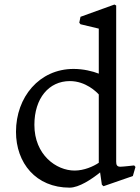

<svg xmlns="http://www.w3.org/2000/svg" viewBox="-20 -819 624 856"><path d="M51.3 -231.4C51.3 -92.3 140.1 17.6 290.5 17.6C332 17.6 388.2 -19.5 426.3 -50.3L434.1 4.4L441.4 11.2L572.3 -34.2L584 -74.7L578.1 -81.5C578.1 -81.5 528.8 -75.7 516.6 -75.7C501.5 -75.7 498 -84 498 -97.7V-794.4L490.2 -798.8L338.9 -744.1L333.5 -717.8L338.9 -710.9L420.4 -691.4V-490.7C393.1 -501.5 351.6 -511.7 308.1 -511.7C155.3 -511.7 51.3 -386.2 51.3 -231.4ZM133.3 -262.2C133.3 -380.9 197.8 -457.5 291.5 -457.5C362.8 -457.5 411.1 -408.2 420.4 -397.9V-93.3C396.5 -77.1 355 -58.6 312.5 -58.6C231 -58.6 133.3 -128.4 133.3 -262.2Z"/></svg>

Font: Trykker
Style: Regular
Weight: 400
Designer: Magnus Gaarde
Foundry: Magnus Gaarde
Version: Version 1.001